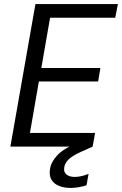

<svg xmlns="http://www.w3.org/2000/svg" viewBox="-20 -720 599 943"><path d="M31 0 154 -700H559L546 -633H226L183 -386H473L462 -320H171L127 -67H447L435 0ZM327 203Q296 203 271 193.5Q246 184 233 163Q220 142 226 108Q232 73 263.5 40.5Q295 8 364 -20L421 -43L435 0L373 28Q334 46 316.5 63.5Q299 81 296 100Q291 123 305.5 136Q320 149 347 149Q377 149 415 134L405 190Q387 196 366.5 199.5Q346 203 327 203Z"/></svg>

Font: DeepMind Sans
Style: Italic
Weight: 400
Italic angle: -10°
Designer: Jonny Pinhorn / Modifications: Colophon Foundry
Foundry: Colophon Foundry
Version: Version 1.002; ttfautohint (v1.8.2)